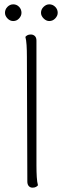

<svg xmlns="http://www.w3.org/2000/svg" viewBox="-20 -856 292 885"><path d="M130 9Q119 9 112.5 1.5Q106 -6 106 -19L104 -594Q104 -624 102.5 -648Q101 -672 97 -686Q100 -690 106 -693.5Q112 -697 122 -697Q133 -697 140.5 -690Q148 -683 148 -669V-94Q148 -64 149.5 -40Q151 -16 155 -2Q152 2 146 5.5Q140 9 130 9ZM41 -759Q26 -759 14.5 -771Q3 -783 3 -797Q3 -813 14.5 -824.5Q26 -836 41 -836Q57 -836 68 -824.5Q79 -813 79 -797Q79 -783 68 -771Q57 -759 41 -759ZM207 -759Q193 -759 181 -771Q169 -783 169 -797Q169 -813 181 -824.5Q193 -836 207 -836Q223 -836 234.5 -824.5Q246 -813 246 -797Q246 -783 234.5 -771Q223 -759 207 -759Z"/></svg>

Font: Arima ExtraLight
Style: Regular
Weight: 250
Designer: Joana Correia and Natanael Gama
Foundry: NDISCOVER
Version: Version 1.101;gftools[0.9.23]